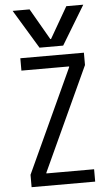

<svg xmlns="http://www.w3.org/2000/svg" viewBox="-64 -1042 629 1083"><g transform="rotate(-5 250.0 -500.0)"><path d="M50 -1000H146L248 -823H252L354 -1000H450L317 -780H183ZM70 0V-70L340 -656V-660H70V-730H430V-660L160 -74V-70H430V0Z"/></g></svg>

Font: M PLUS 1 Code
Style: Regular
Weight: 400
Designer: Coji Morishita
Foundry: UNDERFOREST DESIGN
Version: Version 1.005